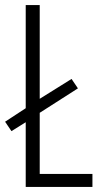

<svg xmlns="http://www.w3.org/2000/svg" viewBox="-22 -734 403 754"><path d="M79 0V-254L23 -219L-2 -256L79 -309V-714H134V-346L259 -424L284 -387L134 -291V-51H341V0Z"/></svg>

Font: Noto Sans Gurmukhi ExtraCondensed Light
Style: Regular
Weight: 300
Width: 2
Designer: Jelle Bosma - Monotype Design Team
Foundry: Monotype Imaging Inc.
Version: Version 2.004; ttfautohint (v1.8.4.7-5d5b)